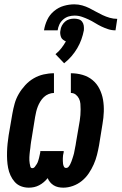

<svg xmlns="http://www.w3.org/2000/svg" viewBox="-20 -858 561 886"><path d="M272 8Q260 8 248.5 5.5Q237 3 227.5 -3Q218 -9 211 -17.5Q204 -26 200 -36Q192 -26 182 -17.5Q172 -9 160.5 -3Q149 3 137 5.5Q125 8 113 8Q94 8 77 1.5Q60 -5 48 -18.5Q36 -32 28.5 -48.5Q21 -65 17.5 -83Q14 -101 13 -119.5Q12 -138 12.5 -157Q13 -176 15 -195.5Q17 -215 20 -234L37 -333Q41 -356 47.5 -379.5Q54 -403 66.5 -424.5Q79 -446 96.5 -465Q114 -484 135.5 -496.5Q157 -509 181 -514.5Q205 -520 229 -520V-429Q217 -429 204.5 -424Q192 -419 182.5 -410Q173 -401 166 -389.5Q159 -378 154.5 -366.5Q150 -355 147 -342.5Q144 -330 142 -318L126 -219Q125 -212 123.5 -204.5Q122 -197 121.5 -190Q121 -183 120 -175.5Q119 -168 118 -161Q117 -154 116.5 -147Q116 -140 115.5 -132.5Q115 -125 115.5 -118Q116 -111 117 -104Q118 -97 120 -89.5Q122 -82 129 -82Q136 -82 141 -88.5Q146 -95 150 -101.5Q154 -108 156 -115Q158 -122 160 -128.5Q162 -135 163 -142Q164 -149 166 -156V-161H274V-156Q272 -149 271 -142Q270 -135 270 -128.5Q270 -122 270 -115Q270 -108 271 -101.5Q272 -95 275 -89Q278 -83 285 -83Q292 -83 296.5 -88.5Q301 -94 304 -100Q307 -106 309.5 -112.5Q312 -119 314 -125.5Q316 -132 318 -138Q320 -144 321.5 -150.5Q323 -157 324 -163.5Q325 -170 326.5 -176.5Q328 -183 329 -189Q330 -195 331 -202L348 -301Q350 -314 351 -327Q352 -340 352 -353Q352 -366 351 -379Q350 -392 344.5 -403Q339 -414 329.5 -421.5Q320 -429 307 -429V-520Q335 -520 361 -512.5Q387 -505 407 -488.5Q427 -472 439 -448Q451 -424 455.5 -397.5Q460 -371 459 -342.5Q458 -314 453 -286L437 -187Q433 -165 427.5 -143Q422 -121 412.5 -99.5Q403 -78 389.5 -58Q376 -38 357.5 -23Q339 -8 316.5 0Q294 8 272 8ZM183 -718Q187 -743 198 -766.5Q209 -790 229.5 -807Q250 -824 274.5 -831Q299 -838 323 -838Q342 -838 359.5 -833Q377 -828 392 -820.5Q407 -813 422 -804.5Q437 -796 453 -788.5Q469 -781 486 -776Q503 -771 521 -771L513 -718Q495 -718 478.5 -723.5Q462 -729 447.5 -736Q433 -743 418.5 -752Q404 -761 389 -768Q374 -775 358 -780.5Q342 -786 324 -786Q310 -786 296.5 -782Q283 -778 271.5 -768Q260 -758 254 -745Q248 -732 246 -718ZM276 -566 236 -608Q251 -620 263 -635.5Q275 -651 284 -667Q277 -670 270.5 -675Q264 -680 261.5 -687Q259 -694 258 -702Q257 -710 259 -718Q260 -729 265.5 -739.5Q271 -750 280 -758Q289 -766 300 -769Q311 -772 322 -772Q333 -772 343 -769Q353 -766 359 -758Q365 -750 366.5 -739.5Q368 -729 367 -718Q363 -697 355.5 -676Q348 -655 336.5 -635.5Q325 -616 310 -598.5Q295 -581 276 -566Z"/></svg>

Font: Iosevka SS18 Extrabold
Style: Italic
Weight: 800
Italic angle: -9°
Monospace: yes
Designer: Belleve Invis
Foundry: Belleve Invis
Version: Version 25.1.1; ttfautohint (v1.8.4)